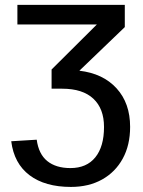

<svg xmlns="http://www.w3.org/2000/svg" viewBox="-20 -548 579 776"><path d="M505.9 -35.2Q505.9 38.6 476.1 93Q446.3 147.5 392.6 177.5Q338.9 207.5 266.6 207.5Q162.1 207.5 99.4 160.2Q36.6 112.8 25.4 22.9L128.4 16.6Q136.2 74.7 171.1 103Q206.1 131.3 264.6 131.3Q330.1 131.3 365.2 87.9Q400.4 44.4 400.4 -34.7Q400.4 -108.9 357.2 -149.2Q314 -189.5 231.4 -189.5H188.5V-267.1L371.6 -449.2H50.3V-528.3H484.4V-438.5L300.8 -262.2Q396.5 -251 451.2 -190.9Q505.9 -130.9 505.9 -35.2Z"/></svg>

Font: Arimo Medium
Style: Regular
Weight: 500
Designer: Steve Matteson
Foundry: Monotype Imaging Inc.
Version: Version 1.33